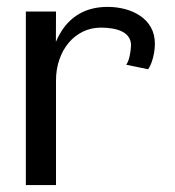

<svg xmlns="http://www.w3.org/2000/svg" viewBox="-20 -532 504 552"><path d="M54.3 0V-498.8H141L140.3 -295.6L120.1 -337.8Q129.4 -393.8 150.9 -432.6Q172.4 -471.5 207.1 -491.8Q241.8 -512.2 289.8 -512.2Q315.2 -512.2 339.3 -505.9Q363.4 -499.6 382.8 -486.6Q402.3 -473.6 413.8 -453.4Q425.3 -433.2 425.3 -405.4Q425.3 -393.6 422.9 -379.7Q420.5 -365.8 416.1 -353.4Q411.8 -341.1 406 -332.9L343 -345.8Q349.8 -356.5 352.7 -370.9Q355.7 -385.3 356 -392.6Q358.5 -411.1 351.5 -422.8Q344.6 -434.5 331.7 -441Q318.7 -447.5 302.8 -450Q286.8 -452.6 270.8 -452.6Q242 -452.6 218.3 -441Q194.6 -429.4 177.3 -408.8Q160.1 -388.2 150.6 -360.5Q141 -332.9 141 -300.4V0Z"/></svg>

Font: Russolo 10pt ExtraLight
Style: Regular
Weight: 200
Designer: Micah Stupak-Hahn
Version: Version 1.000